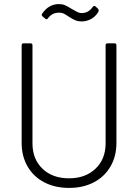

<svg xmlns="http://www.w3.org/2000/svg" viewBox="-20 -912 676 940"><path d="M86 -212V-690Q86 -700 96 -700H129Q139 -700 139 -690V-210Q139 -133 188 -86Q237 -39 318 -39Q398 -39 447.5 -86Q497 -133 497 -210V-690Q497 -700 507 -700H540Q550 -700 550 -690V-212Q550 -147 521 -97Q492 -47 439.5 -19.5Q387 8 318 8Q249 8 196.5 -19.5Q144 -47 115 -97Q86 -147 86 -212ZM319 -829Q301 -841 292 -845.5Q283 -850 270 -850Q253 -850 240 -844Q227 -838 215 -823Q209 -813 201 -821L188 -832Q181 -839 187 -846Q219 -892 268 -892Q285 -892 298 -886.5Q311 -881 330 -869Q349 -858 359 -853Q369 -848 380 -848Q413 -848 434 -878Q440 -887 448 -880L459 -870Q466 -863 461 -853Q447 -830 425 -818.5Q403 -807 380 -807Q363 -807 349.5 -812.5Q336 -818 319 -829Z"/></svg>

Font: Barlow Light
Style: Regular
Weight: 300
Designer: Jeremy Tribby
Foundry: Tribby Type
Version: Version 1.422